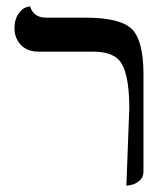

<svg xmlns="http://www.w3.org/2000/svg" viewBox="-20 -577 529 609"><path d="M380.9 12.2 390.1 -233.9Q390.1 -355.5 354.5 -389.6Q329.1 -412.6 277.8 -413.1H103Q51.3 -413.1 32.2 -455.6Q25.9 -470.7 25.9 -486.8Q25.9 -514.6 37.8 -532.2Q49.8 -549.8 62.5 -553.7L75.2 -557.1Q85.9 -522 124 -521H250Q362.8 -521 399.4 -483.9Q434.6 -446.8 435.1 -344.2V-33.2Q435.1 -14.2 421.6 -3.2Q408.2 7.8 394.5 9.8Z"/></svg>

Font: Linux Biolinum O
Style: Regular
Weight: 400
Designer: Philipp H. Poll
Foundry: Philipp H. Poll
Version: Version 1.0.4